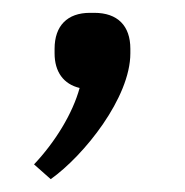

<svg xmlns="http://www.w3.org/2000/svg" viewBox="-20 -122 288 299"><path d="M65 -46V-39C65 -10 79 9 104 15C93 55 66 99 33 134L59 157C111 120 183 30 183 -39V-46C183 -82 163 -102 127 -102H120C85 -102 65 -82 65 -46Z"/></svg>

Font: LT Superior Serif Medium
Style: Regular
Weight: 500
Designer: Daniel Lyons
Foundry: LyonsType
Version: Version 2.120;FEAKit 1.0